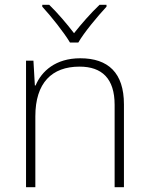

<svg xmlns="http://www.w3.org/2000/svg" viewBox="-20 -784 622 804"><path d="M273 -606H308C332 -648 389 -716 426 -756V-764H397C360 -729 320 -683 290 -645C261 -683 222 -729 186 -764H157V-756C194 -716 248 -648 273 -606ZM316 -540C213 -540 154 -486 129 -426H126L120 -530H89V0H128V-297C128 -437 197 -505 313 -505C407 -505 460 -455 460 -345V0H499V-347C499 -479 433 -540 316 -540Z"/></svg>

Font: Noto Sans Tamil ExtraLight
Style: Regular
Weight: 200
Designer: Jelle Bosma - Monotype Design Team
Foundry: Monotype Imaging Inc.
Version: Version 2.004